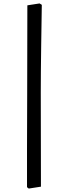

<svg xmlns="http://www.w3.org/2000/svg" viewBox="-20 -827 396 1116"><path d="M137 261Q137 202 137 42.5Q137 -117 138 -276L139 -796L210 -807L223 -799Q222 -743 219.5 -569Q217 -395 217 -291L218 258L147 269Z"/></svg>

Font: Alegreya Medium
Style: Regular
Weight: 500
Designer: Juan Pablo del Peral
Foundry: Huerta Tipografica
Version: Version 2.007; ttfautohint (v1.6)